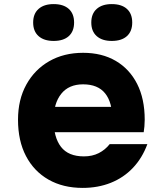

<svg xmlns="http://www.w3.org/2000/svg" viewBox="-20 -898 790 938"><path d="M215 -376H583L529 -313Q529 -398 493.5 -442Q458 -486 386 -486Q316 -486 279 -439.5Q242 -393 242 -313Q242 -227 278 -180.5Q314 -134 390 -134Q431 -134 462.5 -150Q494 -166 516 -194H700Q675 -126 629.5 -78Q584 -30 521.5 -5Q459 20 384 20Q288 20 217 -20.5Q146 -61 107 -135.5Q68 -210 68 -313Q68 -411 108.5 -484.5Q149 -558 220.5 -599Q292 -640 386 -640Q478 -640 545.5 -600.5Q613 -561 650 -488Q687 -415 687 -313Q687 -297 685.5 -280.5Q684 -264 682 -252H215ZM242 -698Q195 -698 168.5 -721.5Q142 -745 142 -788Q142 -831 168.5 -854.5Q195 -878 242 -878Q290 -878 316 -854.5Q342 -831 342 -788Q342 -745 316 -721.5Q290 -698 242 -698ZM526 -698Q479 -698 452.5 -721.5Q426 -745 426 -788Q426 -831 452.5 -854.5Q479 -878 526 -878Q574 -878 600 -854.5Q626 -831 626 -788Q626 -745 600 -721.5Q574 -698 526 -698Z"/></svg>

Font: Martian Mono SemiExpanded ExtraBold
Style: Regular
Weight: 800
Width: 6
Designer: Roman Shamin
Foundry: Evil Martians
Version: Version 1.000